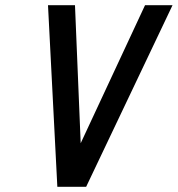

<svg xmlns="http://www.w3.org/2000/svg" viewBox="-20 -720 685 740"><path d="M165 -700 201 0H312L645 -700H539L291 -168L269 -700Z"/></svg>

Font: Advent Pro SemiBold
Style: Italic
Weight: 600
Italic angle: -12°
Version: Version 3.000